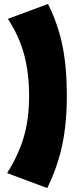

<svg xmlns="http://www.w3.org/2000/svg" viewBox="-20 -732 392 976"><path d="M16.1 147.9Q75.2 54.2 101.6 -37.6Q127.9 -129.4 127.9 -244.1Q127.9 -361.8 102.3 -455.8Q76.7 -549.8 20 -636.2L224.1 -711.9Q274.9 -609.9 297.4 -500.2Q319.8 -390.6 319.8 -246.1Q319.8 -105.5 296.4 5.1Q272.9 115.7 220.2 224.1Z"/></svg>

Font: Apfel Grotezk Satt
Style: Regular
Weight: 900
Designer: Luigi Gorlero
Foundry: © 2023, Luigi Gorlero & Collletttivo
Version: Version 2.000;Glyphs 3.2 (3217)